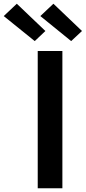

<svg xmlns="http://www.w3.org/2000/svg" viewBox="-118 -1008 459 1028"><path d="M84 0V-735H216V0ZM263 -788 98 -922 168 -988 321 -842ZM68 -788 -98 -922 -28 -988 125 -842Z"/></svg>

Font: Iosevka Aile Extrabold
Style: Regular
Weight: 800
Designer: Belleve Invis
Foundry: Belleve Invis
Version: Version 27.3.5; ttfautohint (v1.8.4)